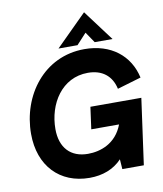

<svg xmlns="http://www.w3.org/2000/svg" viewBox="-99 -1002 934 1099"><g transform="rotate(-10 368.0 -452.5)"><path d="M333 17C408.5 17 474 -7.5 521 -57.5L525 0H650L703 -383H407L389.5 -255H551C511 -149.5 419.5 -120 347 -120C247 -120 187.5 -183 187.5 -291.5C187.5 -438 274 -577 426 -577C508 -577 563 -535 580 -457L718.5 -498C689.5 -629.5 584 -714 430 -714C194 -714 45.5 -511.5 45.5 -288.5C45.5 -103 159.5 17 333 17ZM285 -743H395.5L453 -805.5L495.5 -743H599L465 -922Z"/></g></svg>

Font: HK Grotesk ExtraBold
Style: Italic
Weight: 800
Italic angle: -16°
Designer: Alfredo Marco Pradil
Foundry: Hanken Design Co.
Version: Version 3.001;FEAKit 1.0